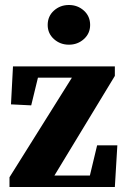

<svg xmlns="http://www.w3.org/2000/svg" viewBox="-20 -749 504 769"><path d="M18 0V-39L268 -438H132L105 -327L24 -331L32 -483H440V-445L198 -46H340L369 -167H450L440 0ZM256 -570Q221 -570 196 -592.5Q171 -615 171 -649Q171 -684 196 -706.5Q221 -729 256 -729Q291 -729 316 -706.5Q341 -684 341 -649Q341 -615 316 -592.5Q291 -570 256 -570Z"/></svg>

Font: Source Serif Pro
Style: Bold
Weight: 700
Designer: Frank Grießhammer
Foundry: Adobe Systems Incorporated
Version: Version 3.001;hotconv 1.0.111;makeotfexe 2.5.65597